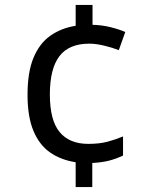

<svg xmlns="http://www.w3.org/2000/svg" viewBox="-20 -744 612 774"><path d="M353 -644Q391 -643 425.5 -634.5Q460 -626 485 -615L459 -542Q433 -552 400 -560Q367 -568 340 -568Q258 -568 219.5 -517.5Q181 -467 181 -363Q181 -259 220.5 -211.5Q260 -164 336 -164Q380 -164 412.5 -172.5Q445 -181 476 -194V-117Q449 -104 420 -96.5Q391 -89 352 -87V10H285V-90Q226 -99 182.5 -129Q139 -159 115 -216Q91 -273 91 -362Q91 -453 115 -511Q139 -569 183 -600Q227 -631 285 -640V-724H353Z"/></svg>

Font: Noto Sans Wancho
Style: Regular
Weight: 400
Designer: Monotype Design Team
Foundry: Monotype Imaging Inc.
Version: Version 2.001; ttfautohint (v1.8.4.7-5d5b)